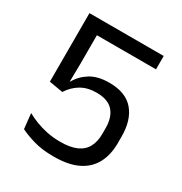

<svg xmlns="http://www.w3.org/2000/svg" viewBox="-155 -753 831 878"><g transform="rotate(30 260.5 -314.0)"><path d="M251 11Q188 11 142.5 -2.8Q97 -16.5 71.5 -30L63 -110Q85 -97.5 112.8 -86.8Q140.5 -76 173.2 -69.2Q206 -62.5 243.5 -62.5Q296 -62.5 329 -77.2Q362 -92 377.2 -120.8Q392.5 -149.5 392.5 -189.5V-221Q392.5 -277.5 364.5 -309Q336.5 -340.5 276.5 -340.5Q228.5 -340.5 194.5 -320.2Q160.5 -300 138 -264.5L65.5 -277V-639H457.5V-568.5H145.5V-415.5L144 -324L146.5 -324.5Q166.5 -361 205 -385Q243.5 -409 304.5 -409Q390.5 -409 432.8 -360Q475 -311 475 -223.5V-188.5Q475 -127.5 451.2 -82.5Q427.5 -37.5 378 -13.2Q328.5 11 251 11Z"/></g></svg>

Font: Anek Latin
Style: Regular
Weight: 400
Designer: Yesha Goshar
Foundry: Ek Type
Version: Version 1.003